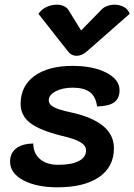

<svg xmlns="http://www.w3.org/2000/svg" viewBox="-20 -790 573 819"><path d="M23 -101Q23 -137 49 -157Q75 -177 122 -178Q122 -136 150.5 -111.5Q179 -87 228 -87Q285 -87 316 -103Q347 -119 347 -149Q347 -169 323 -183.5Q299 -198 242 -211Q147 -235 107.5 -266.5Q68 -298 68 -347Q68 -423 127 -466Q186 -509 290 -509Q377 -509 433.5 -480Q490 -451 490 -405Q490 -370 467 -353.5Q444 -337 394 -336Q389 -377 364 -396.5Q339 -416 290 -416Q247 -416 217.5 -400.5Q188 -385 188 -362Q188 -345 208.5 -333.5Q229 -322 281 -311Q466 -271 466 -158Q466 -78 402.5 -34.5Q339 9 225 9Q136 9 79.5 -21Q23 -51 23 -101ZM413 -749Q422 -759 437.5 -764.5Q453 -770 469 -770Q491 -770 509 -760Q527 -750 533 -731L352 -572Q330 -552 307 -552Q284 -552 269 -572L144 -731Q157 -750 178 -760Q199 -770 222 -770Q238 -770 251 -764.5Q264 -759 271 -749L326 -660Z"/></svg>

Font: K2D
Style: Bold Italic
Weight: 700
Italic angle: -10°
Designer: Katatrad Aksorn Co.,Ltd.
Foundry: Cadson Demak Co.,Ltd.
Version: Version 1.000; ttfautohint (v1.6)